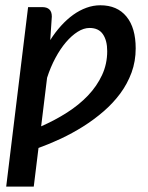

<svg xmlns="http://www.w3.org/2000/svg" viewBox="-20 -538 563 728"><path d="M494.5 -354.5Q494.5 -305.5 478.8 -262.8Q463 -220 435.8 -183.2Q408.5 -146.5 372.2 -115.2Q336 -84 295 -58.2Q254 -32.5 210.8 -12.2Q167.5 8 126 23L108 169.5H3.5L86.5 -511H140.5Q158 -511 167.2 -502.2Q176.5 -493.5 176.5 -475L170.5 -386Q189.5 -416 211.5 -440.2Q233.5 -464.5 257.5 -481.8Q281.5 -499 307.5 -508.5Q333.5 -518 360.5 -518Q424.5 -518 459.5 -475.2Q494.5 -432.5 494.5 -354.5ZM386.5 -344Q386.5 -384.5 370.2 -408.2Q354 -432 319.5 -432Q297.5 -432 274.5 -417.5Q251.5 -403 230 -377.8Q208.5 -352.5 190 -318Q171.5 -283.5 158.5 -243L136 -59Q188.5 -82 234.2 -111.2Q280 -140.5 313.8 -176Q347.5 -211.5 367 -253.5Q386.5 -295.5 386.5 -344Z"/></svg>

Font: Lato Semibold
Style: Italic
Weight: 600
Italic angle: -7°
Designer: Lukasz Dziedzic
Foundry: tyPoland Lukasz Dziedzic
Version: Version 2.006; 2014-01-15